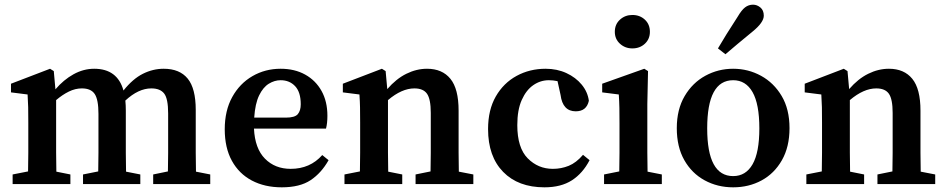

<svg xmlns="http://www.w3.org/2000/svg" viewBox="-20 -787 4045 821"><path d="M34 0V-41L100 -54Q101 -91 101 -134.5Q101 -178 101 -210V-263Q101 -304 100.5 -328.5Q100 -353 98 -383L27 -392V-429L194 -493L210 -483L217 -405Q252 -446 294.5 -469.5Q337 -493 383 -493Q482 -493 508 -400Q548 -450 591 -471.5Q634 -493 680 -493Q748 -493 782.5 -451Q817 -409 817 -317V-210Q817 -176 817 -133.5Q817 -91 818 -53L879 -41V0H635V-41L698 -54Q699 -91 699 -133.5Q699 -176 699 -210V-302Q699 -365 682 -387Q665 -409 627 -409Q572 -409 516 -357Q517 -347 517.5 -336.5Q518 -326 518 -314V-210Q518 -176 518 -133.5Q518 -91 519 -53L580 -41V0H335V-41L400 -54Q401 -91 401 -133.5Q401 -176 401 -210V-300Q401 -361 385 -385Q369 -409 330 -409Q302 -409 274.5 -395.5Q247 -382 220 -359V-210Q220 -178 220 -134.5Q220 -91 221 -53L281 -41V0Z M1180 -444Q1154 -444 1129.5 -429Q1105 -414 1088 -379Q1071 -344 1067 -284H1202Q1241 -284 1253.5 -299Q1266 -314 1266 -341Q1266 -393 1242 -418.5Q1218 -444 1180 -444ZM1185 14Q1112 14 1057 -15Q1002 -44 971.5 -99.5Q941 -155 941 -234Q941 -314 973 -372Q1005 -430 1059.5 -461.5Q1114 -493 1180 -493Q1240 -493 1285 -468Q1330 -443 1355 -398Q1380 -353 1380 -292Q1380 -260 1374 -237H1066Q1070 -152 1113 -108.5Q1156 -65 1223 -65Q1306 -65 1358 -124L1385 -102Q1354 -47 1308 -16.5Q1262 14 1185 14Z M1453 0V-41L1519 -54Q1520 -91 1520 -134.5Q1520 -178 1520 -210V-263Q1520 -304 1519.5 -328.5Q1519 -353 1517 -383L1446 -392V-429L1613 -493L1629 -483L1636 -406Q1674 -450 1717.5 -471.5Q1761 -493 1806 -493Q1871 -493 1906 -450Q1941 -407 1941 -314V-210Q1941 -176 1941 -133.5Q1941 -91 1942 -53L2004 -41V0H1757V-41L1821 -54Q1822 -91 1822 -133.5Q1822 -176 1822 -210V-304Q1822 -363 1806 -386Q1790 -409 1752 -409Q1698 -409 1639 -359V-210Q1639 -178 1639 -134.5Q1639 -91 1640 -53L1700 -41V0Z M2308 14Q2196 14 2131.5 -52Q2067 -118 2067 -235Q2067 -317 2100 -374.5Q2133 -432 2189 -462.5Q2245 -493 2313 -493Q2362 -493 2402 -474.5Q2442 -456 2467.5 -425Q2493 -394 2498 -356Q2488 -311 2442 -311Q2386 -311 2377 -381L2364 -440Q2355 -442 2345.5 -443Q2336 -444 2327 -444Q2291 -444 2260.5 -423Q2230 -402 2211 -359.5Q2192 -317 2192 -252Q2192 -155 2236.5 -110Q2281 -65 2344 -65Q2380 -65 2412 -78Q2444 -91 2473 -125L2501 -102Q2472 -46 2425.5 -16Q2379 14 2308 14Z M2563 0V-41L2628 -54Q2629 -91 2629 -134.5Q2629 -178 2629 -210V-257Q2629 -298 2628.5 -325.5Q2628 -353 2626 -383L2555 -392V-429L2735 -493L2751 -483L2748 -342V-210Q2748 -178 2748 -134.5Q2748 -91 2749 -53L2810 -41V0ZM2684 -580Q2653 -580 2631 -600Q2609 -620 2609 -651Q2609 -683 2631 -703Q2653 -723 2684 -723Q2716 -723 2737.5 -703Q2759 -683 2759 -651Q2759 -620 2737.5 -600Q2716 -580 2684 -580Z M3115 14Q3048 14 2993 -16Q2938 -46 2906 -102.5Q2874 -159 2874 -239Q2874 -319 2907.5 -376Q2941 -433 2996 -463Q3051 -493 3115 -493Q3179 -493 3234 -463Q3289 -433 3322.5 -376.5Q3356 -320 3356 -239Q3356 -159 3323.5 -102Q3291 -45 3236.5 -15.5Q3182 14 3115 14ZM3115 -34Q3169 -34 3198 -84.5Q3227 -135 3227 -238Q3227 -342 3198 -393Q3169 -444 3115 -444Q3004 -444 3004 -238Q3004 -34 3115 -34ZM3050 -580Q3067 -609 3086.5 -640.5Q3106 -672 3134 -715Q3151 -744 3166 -755.5Q3181 -767 3200 -767Q3217 -767 3231.5 -755Q3246 -743 3246 -720Q3246 -691 3198 -652Q3161 -622 3134.5 -599.5Q3108 -577 3082 -555Z M3428 0V-41L3494 -54Q3495 -91 3495 -134.5Q3495 -178 3495 -210V-263Q3495 -304 3494.5 -328.5Q3494 -353 3492 -383L3421 -392V-429L3588 -493L3604 -483L3611 -406Q3649 -450 3692.5 -471.5Q3736 -493 3781 -493Q3846 -493 3881 -450Q3916 -407 3916 -314V-210Q3916 -176 3916 -133.5Q3916 -91 3917 -53L3979 -41V0H3732V-41L3796 -54Q3797 -91 3797 -133.5Q3797 -176 3797 -210V-304Q3797 -363 3781 -386Q3765 -409 3727 -409Q3673 -409 3614 -359V-210Q3614 -178 3614 -134.5Q3614 -91 3615 -53L3675 -41V0Z"/></svg>

Font: Source Serif 4 Semibold
Style: Regular
Weight: 600
Designer: Frank Grießhammer
Foundry: Adobe
Version: Version 4.005;hotconv 1.1.0;makeotfexe 2.6.0